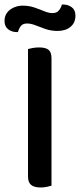

<svg xmlns="http://www.w3.org/2000/svg" viewBox="-40 -824 354 850"><path d="M84 -383H188V-2Q182 0 168.5 3Q155 6 140 6Q111 6 97.5 -5.5Q84 -17 84 -43ZM188 -275H84V-607Q91 -609 104.5 -611.5Q118 -614 133 -614Q162 -614 175 -603.5Q188 -593 188 -566ZM60 -799Q88 -799 111.5 -791Q135 -783 155.5 -774.5Q176 -766 192 -766Q211 -766 220.5 -777.5Q230 -789 234 -804H240Q261 -804 277.5 -792Q294 -780 294 -755Q294 -723 272 -705Q250 -687 215 -687Q186 -687 161.5 -695.5Q137 -704 117 -712Q97 -720 80 -720Q61 -720 52.5 -709Q44 -698 39 -682H34Q12 -682 -4 -694.5Q-20 -707 -20 -731Q-20 -753 -8.5 -768Q3 -783 21.5 -791Q40 -799 60 -799Z"/></svg>

Font: Baloo Bhaijaan 2 Medium
Style: Regular
Weight: 500
Designer: Sanskriti Dholi, Noopur Datye and Ek Type
Foundry: Ek Type
Version: Version 1.701